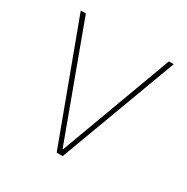

<svg xmlns="http://www.w3.org/2000/svg" viewBox="-124 -612 699 719"><g transform="rotate(30 226.0 -253.0)"><path d="M47 -506 225 -24H228L406 -506H427L239 0H213L25 -506Z"/></g></svg>

Font: IBM Plex Sans KR Thin
Style: Regular
Weight: 100
Designer: Mike Abbink; Paul van der Laan; Pieter van Rosmalen; Wujin Sim; Chorong Kim; Dohee Lee;
Foundry: Sandoll Inc.
Version: Version 1.001